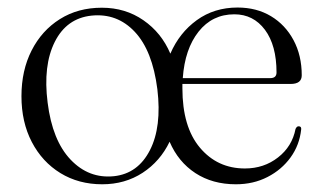

<svg xmlns="http://www.w3.org/2000/svg" viewBox="-20 -479 864 510"><path d="M250.5 -458.5Q313 -458.5 361 -425.2Q409 -392 432.5 -336.5Q456.5 -392 502.8 -425.5Q549 -459 611 -459Q661.5 -459 699.8 -436Q738 -413 759.8 -372.2Q781.5 -331.5 781.5 -279Q781.5 -256 752 -256H464.5Q464.5 -250.5 464.5 -244.5Q464.5 -142 511 -86.8Q557.5 -31.5 630.5 -31.5Q681 -31.5 718.5 -60.8Q756 -90 765 -136.5Q768.5 -144 773.5 -143.5Q781 -143.5 780 -135Q775.5 -93.5 751.8 -60.8Q728 -28 690.5 -8.8Q653 10.5 606.5 10.5Q544.5 10.5 499 -19.2Q453.5 -49 430.5 -102.5Q405.5 -50.5 358.8 -20Q312 10.5 251.5 10.5Q189 10.5 140.5 -19.2Q92 -49 64.5 -101.8Q37 -154.5 37 -223.5Q37 -292 64 -345Q91 -398 139 -428.2Q187 -458.5 250.5 -458.5ZM602.5 -441Q544 -441 507.5 -395Q471 -349 465.5 -271.5H698Q714.5 -271.5 714.5 -286.5Q714.5 -358.5 683.8 -399.8Q653 -441 602.5 -441ZM283 -11Q346.5 -18 378.2 -80Q410 -142 398 -242Q385 -344.5 338 -394.5Q291 -444.5 223 -437.5Q157 -430.5 125.5 -367.8Q94 -305 106.5 -206.5Q119 -106 167.5 -55Q216 -4 283 -11Z"/></svg>

Font: Fraunces 72pt S000 Light
Style: Regular
Weight: 300
Version: Version 1.000; ttfautohint (v1.8.3)